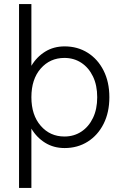

<svg xmlns="http://www.w3.org/2000/svg" viewBox="-20 -720 607 948"><path d="M74 208V-700H135V-395Q161 -439 203 -465Q245 -491 299 -491Q363 -491 413 -459.5Q463 -428 491.5 -371.5Q520 -315 520 -240Q520 -165 491.5 -108.5Q463 -52 413 -20.5Q363 11 299 11Q245 11 203 -15Q161 -41 135 -85V208ZM298 -46Q345 -46 381.5 -70Q418 -94 439 -137.5Q460 -181 460 -240Q460 -299 439 -342.5Q418 -386 381.5 -410Q345 -434 298 -434Q227 -434 181 -381.5Q135 -329 135 -240Q135 -152 181 -99Q227 -46 298 -46Z"/></svg>

Font: Zen Kaku Gothic Antique
Style: Regular
Weight: 400
Designer: Yoshimichi Ohira
Foundry: Positype
Version: Version 1.001